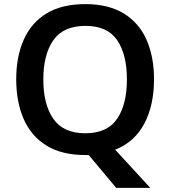

<svg xmlns="http://www.w3.org/2000/svg" viewBox="-20 -745 830 935"><path d="M730 -358Q730 -233 683 -143.5Q636 -54 541 -16L712 170H546L412 10Q408 10 403.5 10Q399 10 395 10Q281 10 206.5 -36Q132 -82 95.5 -165Q59 -248 59 -359Q59 -469 95.5 -551.5Q132 -634 206.5 -679.5Q281 -725 396 -725Q508 -725 582.5 -679.5Q657 -634 693.5 -551.5Q730 -469 730 -358ZM191 -358Q191 -236 240 -166Q289 -96 395 -96Q502 -96 550 -166Q598 -236 598 -358Q598 -480 550.5 -549.5Q503 -619 396 -619Q289 -619 240 -549.5Q191 -480 191 -358Z"/></svg>

Font: Noto Sans New Tai Lue Semibold
Style: Regular
Weight: 400
Designer: Monotype Design Team
Foundry: Monotype Imaging Inc.
Version: Version 2.004; ttfautohint (v1.8.4.7-5d5b)